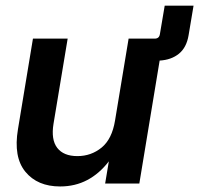

<svg xmlns="http://www.w3.org/2000/svg" viewBox="-20 -653 708 683"><path d="M193.8 10.3Q113.3 10.3 70.3 -42Q27.3 -94.2 43.9 -193.4L97.2 -515.6H220.7L170.4 -212.9Q161.1 -156.2 183.6 -127Q206.1 -97.7 255.4 -97.7Q304.2 -97.7 341.3 -127.9Q378.4 -158.2 389.2 -224.1L437.5 -515.6H530.3Q546.4 -515.6 548.8 -531.7L565.9 -632.8H668.5L650.9 -527.8Q643.6 -483.9 616.5 -461.9Q589.4 -439.9 547.9 -437.5L475.6 0H354L367.2 -79.1Q333.5 -35.2 290.3 -12.5Q247.1 10.3 193.8 10.3Z"/></svg>

Font: Inter Display SemiBold
Style: Italic
Weight: 600
Italic angle: -9.39999°
Designer: Rasmus Andersson
Foundry: rsms
Version: Version 4.000;git-a52131595